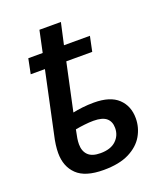

<svg xmlns="http://www.w3.org/2000/svg" viewBox="-141 -855 826 961"><g transform="rotate(-20 272.0 -375.0)"><path d="M245.6 9.8Q147.9 9.8 103.8 -33Q59.6 -75.7 59.6 -147.5Q59.6 -167.5 62.7 -191.4Q65.9 -215.3 71.8 -240.2L141.1 -565.4H65.4L81.5 -645H158.2L182.6 -759.8H296.9L271.5 -645H409.7L393.1 -565.4H254.9L200.7 -312.5Q223.1 -317.4 252.7 -320.8Q282.2 -324.2 313.5 -324.2Q399.9 -324.2 442.1 -284.4Q484.4 -244.6 484.4 -179.2Q484.4 -129.9 459.5 -86.7Q434.6 -43.5 381.8 -16.8Q329.1 9.8 245.6 9.8ZM259.3 -74.7Q313.5 -74.7 342 -101.6Q370.6 -128.4 370.6 -168.9Q370.6 -202.6 349.4 -220.9Q328.1 -239.3 280.3 -239.3Q258.3 -239.3 232.7 -236.3Q207 -233.4 183.6 -229Q177.7 -201.2 175 -184.6Q172.4 -168 172.4 -153.3Q172.4 -116.7 193.4 -95.7Q214.4 -74.7 259.3 -74.7Z"/></g></svg>

Font: Open Sans SemiBold
Style: Italic
Weight: 600
Italic angle: -12°
Designer: Monotype Design Team
Foundry: Monotype Imaging Inc.
Version: Version 3.003; ttfautohint (v1.8.4)